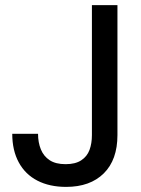

<svg xmlns="http://www.w3.org/2000/svg" viewBox="-20 -720 553 752"><path d="M239 12Q174 12 126.5 -12.5Q79 -37 53.5 -84Q28 -131 28 -196H129Q129 -162 140 -135Q151 -108 174.5 -92.5Q198 -77 237 -77Q275 -77 298 -92Q321 -107 330.5 -132.5Q340 -158 340 -191V-700H440V-191Q440 -94 386.5 -41Q333 12 239 12Z"/></svg>

Font: DM Sans 16pt Medium
Style: Regular
Weight: 500
Version: Version 4.004;gftools[0.9.30]